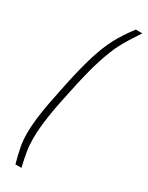

<svg xmlns="http://www.w3.org/2000/svg" viewBox="-232 -781 745 969"><g transform="rotate(30 141.0 -296.5)"><path d="M30 -16Q30 -64 39 -128.5Q48 -193 69 -291Q96 -424 120 -502Q144 -580 171.5 -632Q199 -684 244 -743H282Q235 -673 211.5 -628.5Q188 -584 163.5 -508Q139 -432 111 -297Q70 -113 70 -13Q70 29 75 61.5Q80 94 93 150H58Q44 99 37 62Q30 25 30 -16Z"/></g></svg>

Font: Saira Ultra Condensed ExLight
Style: Italic
Weight: 200
Width: 1
Italic angle: -12°
Designer: Hector Gatti with collaboration of the Omnibus-Type team
Foundry: Omnibus-Type
Version: Version 1.001; ttfautohint (v1.8)